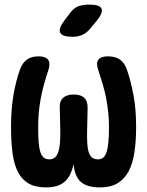

<svg xmlns="http://www.w3.org/2000/svg" viewBox="-20 -805 640 835"><path d="M450 -560Q482 -560 502 -545.5Q522 -531 532 -502Q548 -456 560 -394Q572 -332 572 -254Q572 -191 564.5 -142Q557 -93 539 -59.5Q521 -26 491 -8Q461 10 415 10Q360 10 332.5 -13Q305 -36 300 -92Q289 -39 261 -14.5Q233 10 181 10Q134 10 104.5 -7Q75 -24 58 -57Q41 -90 34.5 -139.5Q28 -189 28 -254Q28 -333 39 -394.5Q50 -456 67 -503Q77 -531 96.5 -545.5Q116 -560 148 -560Q178 -560 189 -545.5Q200 -531 191 -502Q179 -467 170.5 -435Q162 -403 156.5 -373Q151 -343 148.5 -313.5Q146 -284 146 -251Q146 -214 148 -187.5Q150 -161 155.5 -144Q161 -127 170.5 -119.5Q180 -112 194 -112Q209 -112 218.5 -120Q228 -128 233.5 -144.5Q239 -161 241 -186Q243 -211 242 -246L240 -333Q238 -364 254 -379Q270 -394 301 -394Q332 -394 347 -379Q362 -364 361 -333L359 -243Q358 -207 359.5 -182Q361 -157 366.5 -141.5Q372 -126 381.5 -119Q391 -112 406 -112Q420 -112 429 -119.5Q438 -127 443.5 -144Q449 -161 451.5 -187.5Q454 -214 454 -251Q454 -284 451 -313.5Q448 -343 442.5 -373Q437 -403 428 -434Q419 -465 407 -501Q397 -531 408 -545.5Q419 -560 450 -560ZM371 -679Q356 -661 337.5 -653Q319 -645 296 -645Q251 -645 242 -662.5Q233 -680 260 -716L285 -749Q302 -771 321.5 -778Q341 -785 368 -785Q414 -785 421.5 -767.5Q429 -750 401 -715Z"/></svg>

Font: Maple Mono NL
Style: Bold
Weight: 700
Monospace: yes
Designer: subframe7536
Version: Version 7.000